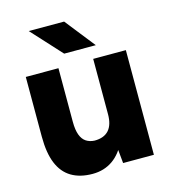

<svg xmlns="http://www.w3.org/2000/svg" viewBox="-107 -787 787 886"><g transform="rotate(-15 286.5 -344.5)"><path d="M375 0 366 -92V-500H522V0ZM44 -244V-500H200V-244ZM200 -244Q200 -205 209 -181Q218 -157 235 -146Q252 -135 275 -134Q320 -134 343 -159.5Q366 -185 366 -236H413Q413 -157 389 -101.5Q365 -46 323.5 -17Q282 12 227 12Q167 12 126 -12.5Q85 -37 64.5 -87Q44 -137 44 -215V-244ZM243 -558 112 -701H281L394 -558Z"/></g></svg>

Font: Figtree Light ExtraBold
Style: Regular
Weight: 800
Version: Version 2.001;gftools[0.9.30]